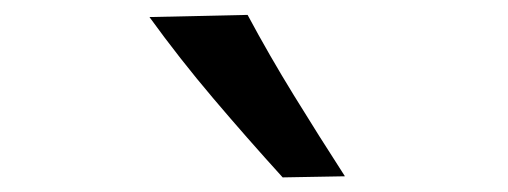

<svg xmlns="http://www.w3.org/2000/svg" viewBox="-20 -856 685 259"><path d="M361.3 -616.7Q313 -669.9 267.6 -723.4Q222.2 -776.9 181.6 -833L314 -835.9Q343.3 -781.2 376.5 -727.3Q409.7 -673.3 445.3 -618.2Z"/></svg>

Font: Pinar DS4-Medium
Style: Regular
Weight: 500
Designer: Amin Abedi
Version: Version 2.000